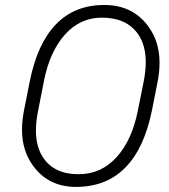

<svg xmlns="http://www.w3.org/2000/svg" viewBox="-20 -741 679 772"><path d="M285.5 10.5Q173.5 10.5 111.5 -76.5Q68.5 -136.5 68.5 -219.5Q68.5 -257 77 -299.5L100 -415.5Q130.5 -566.5 205.5 -643.8Q280.5 -721 399.5 -721Q514 -721 577 -634Q621.5 -573 621.5 -488.5Q621.5 -452.5 613.5 -411L590.5 -295Q559.5 -143.5 483.2 -66.5Q407 10.5 285.5 10.5ZM296 -40.5Q386.5 -40.5 448.5 -108.8Q510.5 -177 534 -295L557.5 -412Q566 -455 566 -491Q566 -558.5 536 -602.5Q490 -670 389 -670Q302 -670 241 -601.8Q180 -533.5 157 -416.5L134 -299.5Q124.5 -254.5 124.5 -216.5Q124.5 -151 153 -108Q197.5 -40.5 296 -40.5Z"/></svg>

Font: Roberto Sans Light
Style: Italic
Weight: 300
Italic angle: -11°
Designer: Google
Version: Version 1.00;June 11, 2020;FontCreator 12.0.0.2522 64-bit; t